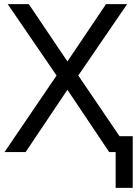

<svg xmlns="http://www.w3.org/2000/svg" viewBox="-20 -739 665 933"><path d="M2 0 254.9 -372.1 17.6 -718.8H120.1L307.6 -440.4L495.1 -718.8H597.7L360.4 -372.1L613.3 0H510.7L307.6 -302.7L104.5 0ZM625 -77.1V173.8H542V-77.1Z"/></svg>

Font: Inter Display V
Style: Regular
Weight: 400
Designer: Rasmus Andersson
Foundry: rsms
Version: Version 3.015;git-src